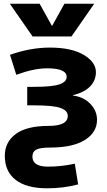

<svg xmlns="http://www.w3.org/2000/svg" viewBox="-20 -787 580 1037"><path d="M242 -107Q346 -107 346 -161Q346 -190 306.5 -204Q267 -218 164 -218H127V-318H164Q263 -318 301.5 -331.5Q340 -345 340 -372Q340 -418 234 -418Q163 -418 68 -383L34 -491Q144 -530 250 -530Q365 -530 431.5 -491Q498 -452 498 -397Q498 -353 467 -320.5Q436 -288 374 -273V-271Q431 -264 467.5 -226.5Q504 -189 504 -140Q504 -72 438.5 -31Q373 10 250 10Q196 10 175.5 21.5Q155 33 155 58Q155 113 238 113Q313 113 384 97L402 209Q323 230 234 230Q123 230 64.5 184.5Q6 139 6 55Q6 -20 65.5 -63.5Q125 -107 242 -107ZM262 -648 328 -767H489L366 -590H156L33 -767H194L260 -648Z"/></svg>

Font: M PLUS 1p ExtraBold
Style: Regular
Weight: 800
Version: Version 1.062